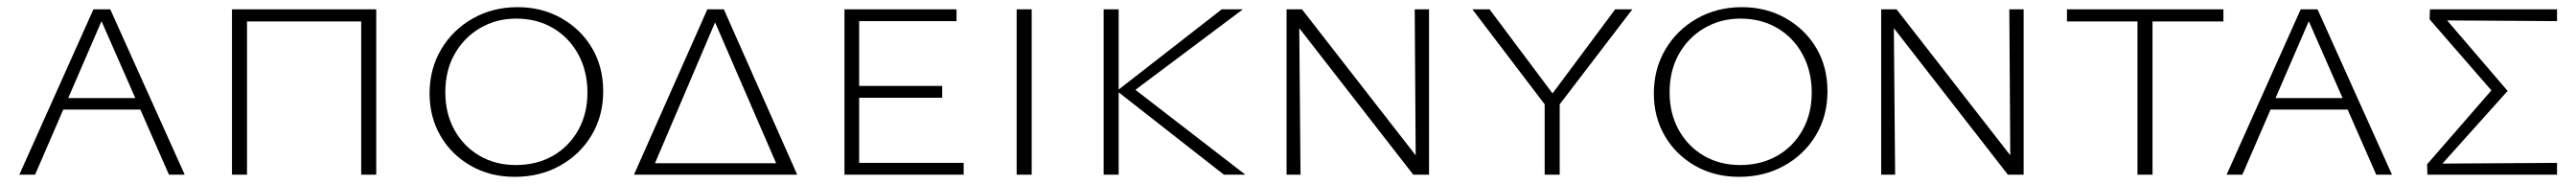

<svg xmlns="http://www.w3.org/2000/svg" viewBox="-20 -488 7196 514"><path d="M34 0 241 -462H288L496 0H452L256 -446H271L78 0ZM135 -182 147 -214H376L391 -182Z M989 0V-462H1031V0ZM628 0V-462H670V0ZM642 -428V-462H1016V-428Z M1418 6Q1349 6 1295 -25Q1241 -56 1210.5 -108.5Q1180 -161 1180 -227Q1180 -295 1212 -349.5Q1244 -404 1300 -436Q1356 -468 1426 -468Q1494 -468 1548.5 -437Q1603 -406 1634 -353.5Q1665 -301 1665 -233Q1665 -164 1632.5 -110Q1600 -56 1544 -25Q1488 6 1418 6ZM1421 -27Q1479 -27 1524 -52.5Q1569 -78 1595 -124Q1621 -170 1621 -229Q1621 -289 1595.5 -336Q1570 -383 1525 -409.5Q1480 -436 1422 -436Q1366 -436 1321 -409.5Q1276 -383 1250 -337Q1224 -291 1224 -230Q1224 -171 1249.5 -125Q1275 -79 1319.5 -53Q1364 -27 1421 -27Z M1751 0 1956 -462H2002L2207 0H2162L1970 -443H1985L1796 0ZM1772 0 1784 -32H2172L2188 0Z M2339 0V-462H2380V0ZM2353 0V-33H2672V0ZM2353 -215V-248H2612V-215ZM2353 -429V-462H2652V-429Z M2820 0V-462H2862V0Z M3399 0 3100 -234 3393 -462H3452L3133 -223L3135 -250L3459 0ZM3063 0V-462H3105V0Z M3574 0V-462H3609L3613 0ZM3949 0H3928L3591 -433V-462H3617L3948 -37ZM3972 -462V0H3935L3932 -462Z M4297 -194 4093 -462H4141L4326 -215H4308L4492 -462H4540L4335 -194ZM4295 0V-207H4337V0Z M4838 6Q4769 6 4715 -25Q4661 -56 4630.5 -108.5Q4600 -161 4600 -227Q4600 -295 4632 -349.5Q4664 -404 4720 -436Q4776 -468 4846 -468Q4914 -468 4968.5 -437Q5023 -406 5054 -353.5Q5085 -301 5085 -233Q5085 -164 5052.5 -110Q5020 -56 4964 -25Q4908 6 4838 6ZM4841 -27Q4899 -27 4944 -52.5Q4989 -78 5015 -124Q5041 -170 5041 -229Q5041 -289 5015.5 -336Q4990 -383 4945 -409.5Q4900 -436 4842 -436Q4786 -436 4741 -409.5Q4696 -383 4670 -337Q4644 -291 4644 -230Q4644 -171 4669.5 -125Q4695 -79 4739.5 -53Q4784 -27 4841 -27Z M5235 0V-462H5270L5274 0ZM5610 0H5589L5252 -433V-462H5278L5609 -37ZM5633 -462V0H5596L5593 -462Z M5951 0V-462H5993V0ZM5754 -428V-462H6191V-428Z M6200 0 6407 -462H6454L6662 0H6618L6422 -446H6437L6244 0ZM6301 -182 6313 -214H6542L6557 -182Z M6761 0 6760 -29 6954 -252V-219L6767 -434L6768 -462H7123V-429L6805 -431L6804 -445L6985 -234L6793 -20L6792 -31L7123 -33V0Z"/></svg>

Font: Ysabeau SC ExtraLight
Style: Regular
Weight: 250
Designer: Christian Thalmann (Catharsis Fonts)
Version: Version 2.001;gftools[0.9.30]; featfreeze: smcp